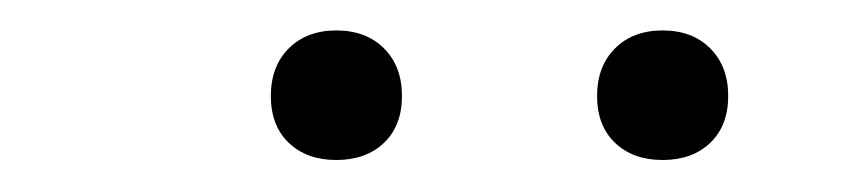

<svg xmlns="http://www.w3.org/2000/svg" viewBox="-20 -772 554 123"><path d="M404.5 -669.5Q385.5 -669.5 374 -680.5Q362.5 -691.5 362.5 -710.5Q362.5 -729.5 374 -741Q385.5 -752.5 404.5 -752.5Q423.5 -752.5 435 -741Q446.5 -729.5 446.5 -710.5Q446.5 -691.5 435 -680.5Q423.5 -669.5 404.5 -669.5ZM195.5 -669.5Q176.5 -669.5 165 -680.5Q153.5 -691.5 153.5 -710.5Q153.5 -729.5 165 -741Q176.5 -752.5 195.5 -752.5Q214.5 -752.5 226 -741Q237.5 -729.5 237.5 -710.5Q237.5 -691.5 226 -680.5Q214.5 -669.5 195.5 -669.5Z"/></svg>

Font: Encode Sans Lt
Style: Regular
Weight: 300
Designer: Multiple Designers
Foundry: Impallari Type
Version: Version 3.002; ttfautohint (v1.8.3) -l 8 -r 50 -G 200 -x 14 